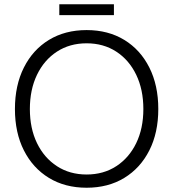

<svg xmlns="http://www.w3.org/2000/svg" viewBox="-20 -863 811 900"><path d="M386 17Q285 17 209.5 -29Q134 -75 92 -158Q50 -241 50 -352Q50 -463 92 -546.5Q134 -630 209.5 -676Q285 -722 386 -722Q487 -722 562.5 -676Q638 -630 680 -546.5Q722 -463 722 -352Q722 -241 680 -158Q638 -75 562.5 -29Q487 17 386 17ZM386 -45Q465 -45 525 -84Q585 -123 618.5 -192Q652 -261 652 -352Q652 -443 618.5 -512.5Q585 -582 525 -621Q465 -660 386 -660Q307 -660 247 -621Q187 -582 153.5 -512.5Q120 -443 120 -352Q120 -261 153.5 -192Q187 -123 247 -84Q307 -45 386 -45ZM258 -843H514V-792H258Z"/></svg>

Font: TikTok Sans 24pt Light
Style: Regular
Weight: 300
Version: Version 4.000